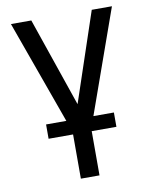

<svg xmlns="http://www.w3.org/2000/svg" viewBox="-83 -592 671 852"><g transform="rotate(-10 253.0 -165.5)"><path d="M117.2 -530.3 254.9 -128.9 389.6 -530.3H480.5L314.9 -64.5H407.2V0H295.9V199.2H211.9V0H101.6V-64.5H192.9L25.4 -530.3Z"/></g></svg>

Font: Pretendard JP
Style: Regular
Weight: 400
Designer: Base glyphs from Inter by Rasmus Andersson; Hangeul glyphs from Noto Sans CJK(Source Han Sans) by Jang Soo-young and Kan
Foundry: Kil Hyung-jin
Version: Version 1.309